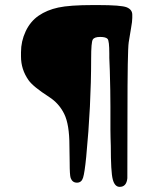

<svg xmlns="http://www.w3.org/2000/svg" viewBox="-20 -707 621 759"><path d="M63 -483.4V-500.5Q63 -543.9 81.5 -583.3Q100.1 -622.6 132.8 -645Q165.5 -667.5 210.4 -677.2Q255.4 -687 348.6 -687H366.2Q459.5 -687 481.2 -678Q502.9 -668.9 502.9 -648.9V-636.2Q502.9 -622.1 498.3 -597.4Q493.7 -572.8 488.8 -539.6Q483.9 -506.3 483.9 -256.6Q483.9 -6.8 483.4 -2.4Q480 31.7 453.1 31.7Q433.6 31.7 425.8 2.4Q418 -26.9 418 -130.4L417 -162.6L416.5 -194.8V-285.6Q416.5 -344.7 414.1 -427.7L412.1 -478V-495.1Q412.1 -545.4 405.3 -553.2Q398.4 -561 375.7 -561Q353 -561 346.7 -550.5Q340.3 -540 340.3 -475.6Q340.3 -288.6 320.8 -86.9Q314.5 -23.4 308.3 -4.2Q302.2 15.1 284.2 15.1Q266.1 15.1 259.3 -3.4Q255.4 -14.2 255.4 -65.4L254.4 -131.3Q254.4 -214.8 233.9 -256.6Q213.4 -298.3 174.8 -323.2Q110.4 -364.7 92.8 -390.1Q63 -432.6 63 -483.4Z"/></svg>

Font: Averia Sans Libre
Style: Regular
Weight: 400
Version: Version 1.002